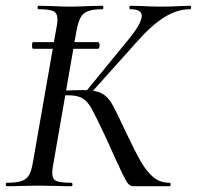

<svg xmlns="http://www.w3.org/2000/svg" viewBox="-29 -645 682 665"><path d="M82 -488Q82 -499 86 -499H311Q313 -499 314.5 -495.5Q316 -492 316 -488Q316 -484 314.5 -480Q313 -476 311 -476H86Q82 -476 82 -488ZM336 -172Q302 -244 288.5 -268.5Q275 -293 257.5 -304Q240 -315 207 -315Q195 -315 184.5 -314Q174 -313 167 -312L168 -330Q227 -333 258 -333Q301 -333 322.5 -322Q344 -311 359 -285Q374 -259 408 -185Q441 -116 460 -83.5Q479 -51 502 -31.5Q525 -12 558 -12Q562 -12 562 -6Q562 0 558 0H435Q423 0 415.5 -8Q408 -16 392.5 -48.5Q377 -81 336 -172ZM-5 -12Q28 -12 45.5 -18Q63 -24 71.5 -38.5Q80 -53 85 -83L166 -546Q170 -563 170 -578Q170 -599 156.5 -606Q143 -613 105 -613Q101 -613 101 -619Q101 -625 105 -625L149 -624Q189 -622 212 -622Q239 -622 281 -624L326 -625Q329 -625 329 -619Q329 -613 326 -613Q293 -613 276 -606.5Q259 -600 250.5 -585Q242 -570 236 -539L156 -79Q152 -60 152 -46Q152 -25 165.5 -18.5Q179 -12 218 -12Q222 -12 222 -6Q222 0 218 0Q187 0 170 -1L104 -2L40 -1Q24 0 -5 0Q-9 0 -9 -6Q-9 -12 -5 -12ZM267 -326 406 -496Q462 -562 462 -590Q462 -613 423 -613Q419 -613 419 -619Q419 -625 423 -625L463 -624Q501 -622 528 -622Q562 -622 596 -624L629 -625Q633 -625 633 -619Q633 -613 629 -613Q584 -613 539 -584.5Q494 -556 444 -499L281 -317Z"/></svg>

Font: Cormorant Infant Medium
Style: Italic
Weight: 500
Italic angle: -10°
Designer: Christian Thalmann (Catharsis Fonts)
Foundry: Catharsis Fonts
Version: Version 4.000